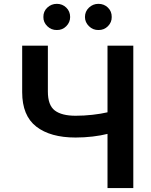

<svg xmlns="http://www.w3.org/2000/svg" viewBox="-20 -961 772 981"><path d="M93.3 -727.5H224.6V-493.2Q224.6 -423.3 260 -396.5Q295.4 -369.6 366.2 -369.6Q409.2 -369.6 452.6 -374.5Q496.1 -379.4 529.3 -387.2V-727.5H661.1V0H529.3V-276.9Q496.6 -268.6 453.4 -263.4Q410.2 -258.3 366.2 -258.3Q237.3 -258.3 165.3 -314.2Q93.3 -370.1 93.3 -490.2ZM270.5 -807.6Q242.2 -807.1 221.7 -827.1Q201.2 -847.2 201.7 -874Q201.2 -902.8 221.7 -922.1Q242.2 -941.4 270.5 -941.4Q298.8 -941.4 318.6 -922.1Q338.4 -902.8 338.4 -874Q338.4 -847.2 318.6 -827.1Q298.8 -807.1 270.5 -807.6ZM482.9 -807.6Q455.1 -807.1 434.6 -827.1Q414.1 -847.2 414.1 -874Q414.1 -902.8 434.6 -922.1Q455.1 -941.4 482.9 -941.4Q511.7 -941.4 531.5 -922.1Q551.3 -902.8 550.8 -874Q551.3 -847.2 531.5 -827.1Q511.7 -807.1 482.9 -807.6Z"/></svg>

Font: Inter Semi Bold
Style: Regular
Weight: 600
Designer: Rasmus Andersson
Foundry: rsms
Version: Version 4.000;git-e0f93cc